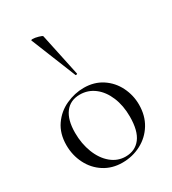

<svg xmlns="http://www.w3.org/2000/svg" viewBox="-181 -828 842 939"><g transform="rotate(-30 240.0 -359.0)"><path d="M36 -198Q36 -263 67.5 -308.5Q99 -354 148.5 -376.5Q198 -399 249 -399Q308 -399 352 -370Q396 -341 419.5 -293.5Q443 -246 443 -193Q443 -131 414.5 -84.5Q386 -38 337.5 -12.5Q289 13 232 13Q174 13 129.5 -15.5Q85 -44 60.5 -92.5Q36 -141 36 -198ZM375 -165Q375 -227 354.5 -276Q334 -325 298 -352.5Q262 -380 216 -380Q162 -380 132.5 -341Q103 -302 103 -229Q103 -168 123 -116.5Q143 -65 179 -35Q215 -5 260 -5Q314 -5 344.5 -44.5Q375 -84 375 -165ZM152 -731Q165 -731 184.5 -725.5Q204 -720 205 -716L256 -476Q257 -474 252 -472.5Q247 -471 246 -474L144 -727Q143 -731 152 -731Z"/></g></svg>

Font: Cormorant Garamond
Style: Regular
Weight: 400
Designer: Christian Thalmann (Catharsis Fonts)
Version: Version 3.000